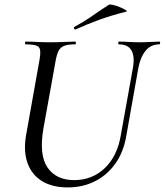

<svg xmlns="http://www.w3.org/2000/svg" viewBox="-20 -807 721 840"><path d="M562 -513Q570 -562 554.5 -587.5Q539 -613 500 -613Q497 -613 497.5 -619Q498 -625 500 -625Q522 -625 544 -623.5Q566 -622 592 -622Q616 -622 638 -623.5Q660 -625 677 -625Q681 -625 680.5 -619Q680 -613 677 -613Q640 -613 617 -585Q594 -557 585 -508L533 -215Q521 -142 484.5 -91Q448 -40 394.5 -13.5Q341 13 276 13Q209 13 164 -14.5Q119 -42 100.5 -93.5Q82 -145 94 -215L153 -546Q161 -589 149.5 -601Q138 -613 93 -613Q89 -613 89.5 -619Q90 -625 92 -625Q115 -625 143 -623.5Q171 -622 200 -622Q233 -622 261 -623.5Q289 -625 309 -625Q312 -625 312 -619Q312 -613 309 -613Q278 -613 261 -606.5Q244 -600 236 -584Q228 -568 223 -539L170 -245Q150 -129 188 -74Q226 -19 304 -19Q384 -19 439 -72Q494 -125 509 -218ZM310 -678Q306 -677 304 -682.5Q302 -688 305 -689Q349 -713 384.5 -738Q420 -763 456 -786Q460 -789 474.5 -785.5Q489 -782 505 -775.5Q521 -769 530 -763Q539 -757 532 -756Q465 -739 413 -720Q361 -701 310 -678Z"/></svg>

Font: Cormorant Medium
Style: Italic
Weight: 500
Italic angle: -10°
Designer: Christian Thalmann (Catharsis Fonts)
Foundry: Catharsis Fonts
Version: Version 4.000